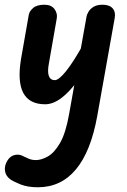

<svg xmlns="http://www.w3.org/2000/svg" viewBox="-44 -436 537 812"><path d="M147 5Q80 5 54.5 -43Q29 -91 45 -187L78 -375Q81 -389 96.5 -402.5Q112 -416 144 -416Q173 -416 186.5 -397.5Q200 -379 196 -358L163 -169Q156 -133 162.5 -115Q169 -97 188 -97Q205 -97 236.5 -136.5Q268 -176 311 -254L286 -97Q250 -47 215 -21Q180 5 147 5ZM116 356Q73 356 43 344Q13 332 -1 322Q-20 308 -23 286Q-26 264 -12 242Q0 223 20 219Q40 215 59 227Q67 231 79.5 236Q92 241 108 241Q131 241 158.5 225.5Q186 210 210 168.5Q234 127 248 48L322 -366Q323 -373 329.5 -385Q336 -397 350.5 -406.5Q365 -416 390 -416Q419 -416 432.5 -400.5Q446 -385 441 -359L367 56Q340 205 277 280.5Q214 356 116 356Z"/></svg>

Font: Edu VIC WA NT Beginner
Style: Bold
Weight: 700
Designer: Tina and Corey Anderson
Foundry: Google for Education
Version: Version 1.003